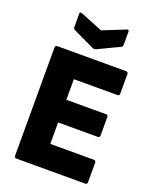

<svg xmlns="http://www.w3.org/2000/svg" viewBox="-159 -961 844 1051"><g transform="rotate(20 263.0 -436.0)"><path d="M69 0Q56 0 56 -14V-641Q56 -655 69 -655H469Q481 -655 481 -641V-529Q481 -516 469 -516H215V-396H446Q458 -396 458 -382V-278Q458 -264 446 -264H215V-139H469Q481 -139 481 -126V-14Q481 0 469 0ZM254 -711 128 -771Q120 -775 120 -785V-863Q120 -876 134 -870L263 -818L393 -870Q407 -876 407 -863V-785Q407 -775 398 -771L272 -711Q263 -707 254 -711Z"/></g></svg>

Font: Sofia Sans Semi Condensed Black
Style: Regular
Weight: 900
Designer: Botio Nikoltchev, Ani Petrova
Foundry: lettersoup
Version: Version 4.100; ttfautohint (v1.8.4.7-5d5b)